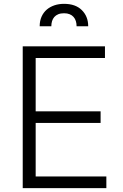

<svg xmlns="http://www.w3.org/2000/svg" viewBox="-20 -965 633 985"><path d="M96.6 0V-727.3H518.5V-667.6H163V-393.8H496.1V-334.2H163V-59.7H525.6V0ZM308.6 -945.3Q367.2 -945.3 399.5 -913.4Q432.5 -881 432.5 -830.3H372.9Q372.9 -844.8 369.1 -856.9Q365.4 -869 357.4 -878Q349.4 -887.1 337.4 -892Q325.3 -897 308.6 -897Q291.2 -897 278.8 -891.9Q266.3 -886.7 258.5 -877.7Q250.7 -868.6 247 -856.4Q243.3 -844.1 243.3 -830.3H183.6Q183.6 -858 193.2 -879.4Q202.8 -900.9 219.6 -915.5Q236.5 -930 259.2 -937.7Q282 -945.3 308.6 -945.3Z"/></svg>

Font: Inter P Light
Style: Regular
Weight: 300
Designer: Rasmus Andersson
Foundry: rsms
Version: Version 3.018;git-588b23468